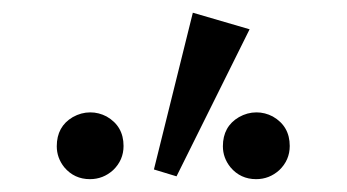

<svg xmlns="http://www.w3.org/2000/svg" viewBox="-20 -885 540 299"><path d="M219.7 -621.1 280.3 -865.2 368.7 -839.4 254.9 -610.4ZM379.4 -710Q392.6 -710 404.8 -703.6Q431.2 -688.5 431.2 -657.7Q431.2 -635.7 415 -620.1Q399.4 -606 378.9 -606Q354.5 -606 338.9 -624.5Q327.1 -639.2 327.1 -657.2Q327.1 -688 352.1 -702.6Q365.2 -710 379.4 -710ZM120.6 -710Q133.8 -710 146 -703.6Q172.4 -688.5 172.4 -657.7Q172.4 -635.7 156.2 -620.1Q140.6 -606 120.1 -606Q95.7 -606 80.1 -624.5Q68.4 -639.2 68.4 -657.2Q68.4 -688 93.3 -702.6Q106.4 -710 120.6 -710Z"/></svg>

Font: BIZ UDMincho
Style: Regular
Weight: 400
Monospace: yes
Designer: TypeBank Co., Ltd.
Foundry: Morisawa Inc.
Version: Version 1.06